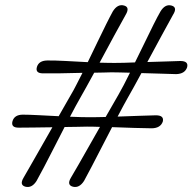

<svg xmlns="http://www.w3.org/2000/svg" viewBox="-20 -723 748 746"><path d="M318 -231Q301.5 -230.5 279 -230.2Q256.5 -230 231 -229.5Q210.5 -190 189.8 -149Q169 -108 151 -73.8Q133 -39.5 122 -20Q104 8.5 79 2.5Q54.5 -4 71.5 -32.5Q82.5 -51.5 100.5 -83Q118.5 -114.5 140.2 -152.5Q162 -190.5 183.5 -228.5Q145.5 -228 110.5 -227.5Q75.5 -227 53.5 -227Q21.5 -226.5 28.5 -252Q36 -277.5 69 -277.5Q92 -277.5 129.8 -275.5Q167.5 -273.5 208 -271.5Q222.5 -297 234.8 -318.5Q247 -340 256 -355.5Q265 -370.5 276.2 -392.5Q287.5 -414.5 300.5 -440Q257 -439 215.2 -438.2Q173.5 -437.5 148.5 -438Q116 -437.5 123.5 -463Q131 -487.5 163.5 -488Q189 -488.5 232.5 -486.2Q276 -484 321 -481.5Q339.5 -520 358 -558.2Q376.5 -596.5 392.2 -628.2Q408 -660 418.5 -679Q437 -708.5 462 -701.5Q486 -695 468 -665Q452 -637 424 -585.2Q396 -533.5 367 -479.5Q383.5 -479 398 -478.8Q412.5 -478.5 424.5 -478.5Q440 -478.5 460.8 -479Q481.5 -479.5 504.5 -480.5Q523.5 -518.5 542 -557Q560.5 -595.5 576.5 -627.5Q592.5 -659.5 603.5 -678.5Q621.5 -708 646 -701.5Q671 -695 652 -665Q636.5 -637.5 608.8 -586.2Q581 -535 552.5 -482Q590 -483 624.8 -484.2Q659.5 -485.5 680.5 -486Q713.5 -486 707 -461.5Q698.5 -436 664.5 -435Q642 -435.5 605.2 -436.8Q568.5 -438 529.5 -439Q514 -410.5 500.5 -385.8Q487 -361 477 -344Q469.5 -330.5 459 -311.5Q448.5 -292.5 437 -270Q479.5 -271.5 520.5 -273Q561.5 -274.5 585.5 -275Q618.5 -275 612.5 -250.5Q603.5 -225 569.5 -224.5Q544 -224.5 501.2 -226Q458.5 -227.5 415.5 -229Q395 -189.5 374 -148.8Q353 -108 335.2 -73.8Q317.5 -39.5 306.5 -20Q288 8.5 263.5 2.5Q238.5 -4 255.5 -32.5Q267 -51.5 285.2 -83.5Q303.5 -115.5 325.2 -153.8Q347 -192 368.5 -230Q354 -230.5 341.2 -230.8Q328.5 -231 318 -231ZM292.5 -344Q284.5 -330.5 274.2 -311.2Q264 -292 252 -269.5Q274.5 -268.5 294.2 -268Q314 -267.5 329.5 -267.5Q342 -267.5 357.5 -267.8Q373 -268 390.5 -268.5Q405.5 -295 418.5 -317.2Q431.5 -339.5 440.5 -355.5Q449.5 -371 461 -393Q472.5 -415 485 -440.5Q464.5 -441 445.8 -441.5Q427 -442 413 -442Q400 -441.5 382.8 -441.2Q365.5 -441 346 -440.5Q330 -411.5 316.2 -386.2Q302.5 -361 292.5 -344Z"/></svg>

Font: Fraunces 9pt S000 SemiBold
Style: Italic
Weight: 600
Italic angle: -16°
Version: Version 1.000; ttfautohint (v1.8.3)